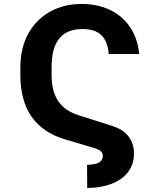

<svg xmlns="http://www.w3.org/2000/svg" viewBox="-20 -757 805 969"><path d="M420.1 191.8C565.7 190.3 656.2 123.9 656.2 18.5C656.2 -50.8 618.3 -99.1 546.2 -121.4L375.7 -175.8C283 -205.6 240.4 -269.5 240.4 -378.9V-419.7C240.4 -546.2 291.5 -610.4 395.6 -610.4C479.8 -610.4 521.3 -571.7 528.8 -484.4H682.5C668 -639.9 556.1 -737.2 392 -737.2C208.5 -737.2 82.7 -608.3 82.7 -419V-378.9C82.7 -203.8 160.9 -96.9 309.3 -53.3L453.1 -10.7C487.2 -0.4 498.9 11 498.9 30.5C498.9 60.4 471.2 74.2 419.4 74.6Z"/></svg>

Font: Karasuma Gothic
Style: Bold
Weight: 700
Designer: Rasmus Andersson / Ryoko Nishizuka
Foundry: Genbu
Version: Version 1.00